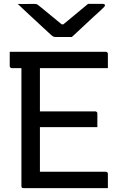

<svg xmlns="http://www.w3.org/2000/svg" viewBox="-20 -966 640 986"><path d="M30 -700H523Q527 -700 529 -698.5Q531 -697 532.5 -695Q534 -693 534 -689Q534 -669 534 -653Q534 -637 534 -616H41Q38 -616 35.5 -617.5Q33 -619 31.5 -621.5Q30 -624 30 -627Q30 -648 30 -664Q30 -680 30 -700ZM143 -394H469Q473 -394 475 -392.5Q477 -391 478.5 -389Q480 -387 480 -383Q480 -370 480 -358.5Q480 -347 480 -336Q480 -325 480 -313H143ZM101 0Q98 0 96 -0.5Q94 -1 92.5 -2.5Q91 -4 90.5 -6Q90 -8 90 -11Q90 -59 90 -119Q90 -179 90 -246.5Q90 -314 90 -384Q90 -454 90 -524.5Q90 -595 90 -659H192L185 -643Q185 -624 185 -601Q185 -578 185 -555Q185 -502 185 -443Q185 -384 185 -323Q185 -262 185 -201Q185 -140 185 -84H523Q528 -84 531 -81Q534 -78 534 -73Q534 -54 534 -36.5Q534 -19 534 0ZM349 -776Q339 -776 323 -776Q307 -776 290.5 -776Q274 -776 265 -776Q257 -776 251.5 -779.5Q246 -783 231 -797Q223 -804 205 -821Q187 -838 163.5 -859.5Q140 -881 116 -903.5Q92 -926 71 -946Q90 -945 112 -945.5Q134 -946 152 -946Q163 -946 168 -944.5Q173 -943 181 -936Q197 -923 233 -893.5Q269 -864 321 -821L268 -841Q284 -841 300 -841Q316 -841 332 -841L280 -820Q330 -862 367 -892Q404 -922 432 -946H508Q512 -946 514.5 -945Q517 -944 518 -942.5Q519 -941 519 -939Q519 -935 515 -930.5Q511 -926 496 -912Q483 -900 463.5 -882.5Q444 -865 422.5 -844.5Q401 -824 381.5 -806Q362 -788 349 -776Z"/></svg>

Font: Recursive Monospace
Style: Regular
Weight: 400
Version: Version 1.047